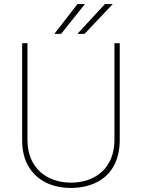

<svg xmlns="http://www.w3.org/2000/svg" viewBox="-20 -926 707 956"><path d="M549.8 -229C549.8 -91.8 456.5 -16.6 333.5 -16.6C210.9 -16.6 116.7 -91.8 116.7 -229V-710.9H90.3V-229C90.3 -175.8 101.1 -131.8 122.6 -96.2C165 -25.4 241.2 9.8 333.5 9.8C379.9 9.8 421.4 1 458 -16.6C531.2 -51.8 576.2 -123 576.2 -229V-710.9H549.8ZM400.9 -757.3 541.5 -905.8H502.4L365.2 -757.3ZM284.2 -757.3 402.8 -905.8H365.7L250.5 -757.3Z"/></svg>

Font: Vazirmatn Thin
Style: Regular
Weight: 100
Designer: Saber Rastikerdar
Foundry: Saber Rastikerdar
Version: Version 33.003